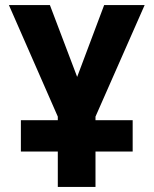

<svg xmlns="http://www.w3.org/2000/svg" viewBox="-20 -734 603 754"><path d="M62 -139H207V0H355V-139H501V-262H355V-276L548 -714H389L283 -432L176 -714H15L207 -276V-262H62Z"/></svg>

Font: Noto Sans Mono SemiCondensed ExtraBold
Style: Regular
Weight: 800
Width: 4
Designer: Monotype Design Team
Foundry: Monotype Imaging Inc.
Version: Version 2.014